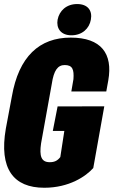

<svg xmlns="http://www.w3.org/2000/svg" viewBox="-24 -905 553 936"><path d="M191.9 10.3C313 10.3 395 -45.4 430.7 -85.9L484.4 -386.7L256.8 -386.2L233.4 -266.6H289.6L270 -139.2C255.9 -121.1 241.2 -114.3 218.3 -114.3C177.2 -114.3 167 -143.6 176.3 -206.5L228.5 -496.1C238.3 -562.5 257.8 -587.9 291.5 -587.9C330.1 -587.9 337.4 -565.4 334 -519L323.7 -459H494.1L503.9 -513.2C526.9 -644 469.2 -721.7 320.8 -721.7C168 -721.7 67.4 -629.4 33.7 -434.1L4.4 -277.8C-29.3 -82 41.5 10.3 191.9 10.3ZM324.2 -732.9C377 -732.9 411.6 -766.6 418.9 -809.1C427.2 -852.5 404.8 -885.3 352.1 -885.3C299.3 -885.3 265.1 -852.1 256.8 -809.1C249.5 -767.6 272 -732.9 324.2 -732.9Z"/></svg>

Font: Roboto Flex Super Cond Black
Style: Italic
Weight: 900
Width: 3
Italic angle: -10°
Designer: Berlow after Robertson
Foundry: Google
Version: Version 3.200;Glyphs 3.3 (3311)